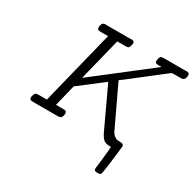

<svg xmlns="http://www.w3.org/2000/svg" viewBox="-186 -880 1282 1270"><g transform="rotate(30 455.0 -245.0)"><path d="M81.1 -18.1Q81.1 -23.9 85 -37.4Q88.9 -50.8 95.9 -54.9Q103 -59.1 123 -59.1H180.2L320.8 -625H267.1Q255.9 -625 251 -625.5Q246.1 -626 241.9 -630.4Q237.8 -634.8 237.8 -644Q237.8 -671.9 252 -680.2Q258.8 -684.1 269 -684.1Q270 -684.1 272 -683.6Q273.9 -683.1 274.9 -683.1H461.9L462.9 -684.1Q463.9 -684.1 464.8 -684.1Q488.8 -684.1 488.8 -666Q488.8 -663.1 488.3 -660.6Q487.8 -658.2 486.8 -654.5Q485.8 -650.9 485.8 -648.9Q481.9 -633.8 475.6 -629.4Q469.2 -625 458 -625H391.1L310.1 -299.8L728 -624V-625H703.1Q679.2 -625 679.2 -642.1Q679.2 -646 681.2 -658.2Q686 -675.3 690.9 -679.2Q695.8 -683.1 711.9 -683.1H881.8L882.8 -684.1Q883.8 -684.1 884.8 -684.1Q909.7 -684.1 910.2 -666Q910.2 -645 900.9 -633.8Q895 -625 877.9 -625H826.2Q822.3 -625 820.1 -625Q817.9 -625 814.9 -624.5Q812 -624 810.5 -624Q809.1 -624 806.6 -622.6Q804.2 -621.1 802.5 -620.1Q800.8 -619.1 797.4 -616.5Q793.9 -613.8 791.5 -611.8Q789.1 -609.9 783.4 -605.5Q777.8 -601.1 773.9 -598.1L558.1 -430.2Q544.9 -420.4 526.9 -407.2L668.9 -106.9Q678.7 -85 691.9 -74Q705.1 -63 714.1 -61Q723.1 -59.1 739 -59.1Q754.9 -59.1 761.5 -54.4Q768.1 -49.8 768.1 -39.1Q744.1 175.8 736.8 186Q731 193.8 714.8 193.8Q697.8 193.8 691.9 189.9Q686 186 686 174.8Q686 172.9 694.6 98.9Q703.1 24.9 703.1 9.8V0H692.9Q666 0 648.9 -12Q631.8 -23.9 612.8 -64.9L473.1 -363.8L290 -223.1L250 -59.1H305.2Q314.9 -59.1 319.6 -58.1Q324.2 -57.1 328.1 -53Q332 -48.8 332 -40Q332 0 299.8 0H105Q81.1 0 81.1 -18.1Z"/></g></svg>

Font: CMU Concrete
Style: Italic
Weight: 500
Italic angle: -14.04°
Version: Version 0.7.0